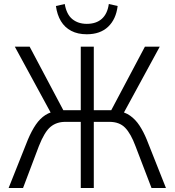

<svg xmlns="http://www.w3.org/2000/svg" viewBox="-20 -938 871 958"><path d="M23 0 119 -241Q138 -286 159 -316.5Q180 -347 206.5 -364Q233 -381 266 -384L240 -363L54 -705H128L305 -371L288 -388H383V-705H448V-388H543L526 -371L703 -705H777L591 -363L566 -384Q602 -380 629 -361Q656 -342 676 -311.5Q696 -281 712 -242L808 0H736L656 -209Q633 -271 604.5 -300.5Q576 -330 526 -330H448V0H383V-330H306Q262 -330 232 -305Q202 -280 174 -209L95 0ZM413 -767Q368 -767 335.5 -784Q303 -801 284 -832.5Q265 -864 259 -908L303 -918Q312 -866 341 -842.5Q370 -819 413 -819Q460 -819 488 -844Q516 -869 523 -918L567 -908Q559 -842 519.5 -804.5Q480 -767 413 -767Z"/></svg>

Font: Nunito Sans 7pt Condensed Light
Style: Regular
Weight: 300
Width: 3
Designer: Vernon Adams
Foundry: Vernon Adams
Version: Version 3.101;gftools[0.9.27]